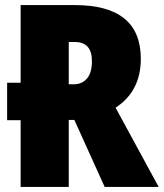

<svg xmlns="http://www.w3.org/2000/svg" viewBox="-20 -734 643 754"><path d="M603 0H391L272 -263H250V0H61V-262H8V-409H61V-714H274Q533 -714 533 -503Q533 -376 434 -311ZM341 -494Q341 -569 274 -569H250V-403H270Q302 -403 321.5 -425.5Q341 -448 341 -494Z"/></svg>

Font: Noto Sans Display Black Narrow
Style: Regular
Weight: 900
Width: 4
Designer: Monotype Design team
Foundry: Monotype Imaging Inc.
Version: Version 1.000